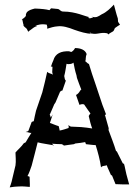

<svg xmlns="http://www.w3.org/2000/svg" viewBox="-20 -799 602 831"><path d="M22 12C34 10 50 8 63 8H64C79 7 95 9 109 10V9C110 -4 108 -19 108 -34C106 -35 101 -37 99 -37C106 -50 112 -67 117 -82C125 -115 136 -152 143 -183C161 -178 187 -175 207 -171C209 -171 212 -170 213 -169L214 -170C211 -170 207 -174 205 -177C219 -176 234 -175 247 -175C250 -174 256 -171 256 -169H257C269 -170 286 -174 300 -175L306 -178C321 -179 336 -182 349 -184C349 -182 350 -178 352 -176V-175C365 -174 381 -171 394 -171C403 -143 413 -106 417 -76L418 -75C419 -78 426 -81 430 -81L435 -82C437 -82 440 -83 442 -84C446 -71 455 -55 460 -42L465 -39C470 -27 475 -14 480 -2C490 -2 499 -1 509 -1H539L527 -45C523 -60 521 -76 517 -89V-90C516 -90 512 -91 511 -93L486 -143C485 -144 483 -145 482 -146C478 -160 472 -176 467 -190L448 -241V-243C449 -243 449 -242 449 -241L452 -236C452 -237 451 -240 451 -242L435 -299C434 -299 434 -300 434 -301C435 -301 435 -302 436 -303C437 -303 438 -304 439 -303V-304C434 -318 428 -332 423 -346L393 -436C383 -464 373 -495 365 -522L364 -523C362 -521 353 -532 349 -534C350 -536 351 -540 351 -542V-545C351 -552 353 -561 355 -565C349 -583 329 -591 305 -591C303 -587 298 -580 292 -576C287 -572 292 -575 286 -575H283C282 -575 281 -576 281 -577C244 -579 219 -567 211 -538C207 -530 204 -521 201 -512L200 -511V-510C201 -511 203 -511 204 -511C205 -510 206 -510 207 -510V-507L206 -487C206 -484 208 -479 209 -476C202.1 -480.6 189.3 -481.5 185 -488L184 -487C178 -460 171 -429 163 -399L136 -320C132 -305 129 -288 126 -274C125 -275 119 -272 117 -271L103 -233C100 -230 95 -229 92 -228V-227C99 -229 110 -222 116 -224C109 -212 99 -198 91 -183L83 -179C73 -164 56 -150 47 -139V-138C47 -124 50 -102 47 -83L36 -37C33 -21 28 -3 22 12ZM73 -714C73 -714 75 -715 76 -715C79 -707 79 -699 82 -691C79 -686 92 -679 96 -674L102 -662H103C106 -665 109 -668 113 -670L125 -679C129 -682 135 -685 140 -686L139 -687H133C141 -691 160 -697 183 -692V-689C185 -685 185 -679 184 -676L185 -675C198 -679 213 -684 229 -685C251 -688 277 -680 302 -670C328 -661 354 -653 376 -653H377C376 -654 374 -654 373 -654C370 -656 368 -656 368 -656C369 -657 370 -658 370 -659C371 -658 372 -656 373 -655C400 -647 413 -661 444 -655C445 -654 449 -651 449 -650C454 -655 462 -659 469 -663C475 -667 475 -676 478 -678C485 -683 492 -688 499 -692V-693C496 -697 493 -701 491 -705L490 -719C483 -739 478 -762 473 -779C458 -763 441 -746 420 -737C404 -727 397 -721 377 -727C379 -726 382 -725 384 -724C373.6 -721 367.3 -716.7 361 -723C363 -723 366 -724 367 -725C350 -727 308 -749 254 -749C242 -749 240 -757 232 -760C222 -761 212 -762 201 -763C199 -761 194 -755 194 -755C179 -759 159 -761 131 -762C118 -759 105 -755 97 -747C95 -745 94 -741 92 -737C94 -729 88 -723 73 -714ZM195 -302C201 -316 209 -333 215 -348L218 -352L219 -354L220 -355L240 -402C242 -404 248 -408 250 -407L265 -450C263 -451 260 -457 260 -460L258 -470C263 -488 265 -507 268 -523C272 -521 279 -521 283 -522C288 -522 295 -525 298 -528C301 -512 305 -491 311 -473L313 -462C319 -446 326 -425 332 -411C330 -411 327 -407 326 -405C322 -398 316 -391 309 -388L324 -345C328 -347 338 -350 344 -347C353 -333 364 -319 372 -307H371C369 -306 366 -300 364 -297C368 -279 373 -259 379 -243C365 -245 348 -248 331 -249L287 -251C283 -252 278 -256 276 -258C277 -255 278 -249 277 -245C264 -241 251 -236 238 -234C238 -240 235 -247 234 -253C220 -257 208 -263 196 -267L210 -309C209 -306 207 -300 204 -297L203 -295C202 -294 200 -292 199 -290C199 -292 199 -294 198 -296C198 -298 196 -302 195 -302ZM376 -727H377C377 -728 376 -727 376 -727Z"/></svg>

Font: Charger Mayhem
Style: Regular
Weight: 400
Designer: Jasper
Foundry: Cannot Into Space Fonts
Version: Version 0.98